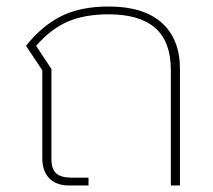

<svg xmlns="http://www.w3.org/2000/svg" viewBox="-20 -570 653 590"><path d="M201 -24H252V0H193Q153 0 131.5 -22Q110 -44 110 -84V-354L60 -429Q107 -489 166.5 -519.5Q226 -550 314 -550Q421 -550 477 -500Q533 -450 533 -358V0H505V-354Q505 -442 457 -484Q409 -526 314 -526Q240 -526 188 -503.5Q136 -481 91 -429L138 -358V-82Q138 -50 153 -37Q168 -24 201 -24Z"/></svg>

Font: Prompt Thin
Style: Regular
Weight: 100
Designer: Katatrad Team
Foundry: CadsonDemak
Version: Version 1.030